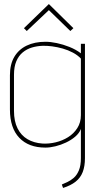

<svg xmlns="http://www.w3.org/2000/svg" viewBox="-20 -716 478 947"><path d="M342 -577 221 -696 98 -577 112 -563 221 -666 327 -563ZM399 64V-500H379V-453Q354 -472 322.5 -484.5Q291 -497 260 -503.5Q229 -510 205 -510Q151 -510 111.5 -491Q72 -472 50.5 -435.5Q29 -399 29 -345V-176Q29 -85 75 -36.5Q121 12 204 12Q227 12 253.5 5.5Q280 -1 305.5 -13Q331 -25 351 -42Q371 -59 379 -80V63Q379 101 369 124.5Q359 148 344 161Q329 174 313 181.5Q297 189 285 194L291 211Q329 199 353 180Q377 161 388 132.5Q399 104 399 64ZM379 -427V-148Q379 -112 361.5 -84.5Q344 -57 316 -39.5Q288 -22 254.5 -14Q221 -6 189 -8Q147 -11 115.5 -29.5Q84 -48 66.5 -83Q49 -118 49 -169V-347Q49 -387 60.5 -414Q72 -441 92 -457.5Q112 -474 137 -481.5Q162 -489 189 -490Q210 -491 236.5 -487.5Q263 -484 289.5 -476.5Q316 -469 339.5 -456.5Q363 -444 379 -427Z"/></svg>

Font: Advent Pro Thin
Style: Regular
Weight: 250
Version: Version 3.000